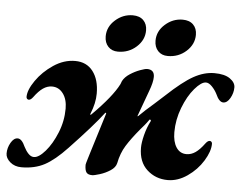

<svg xmlns="http://www.w3.org/2000/svg" viewBox="-70 -703 1000 783"><g transform="rotate(5 430.0 -311.0)"><path d="M304 -19Q304 -22 311 -45L318 -68L369 -233Q370 -237 368 -237.5Q366 -238 364 -235Q323 -181 229 -82Q179 -29 138.5 -7.5Q98 14 44 14Q16 14 -2.5 -2Q-21 -18 -21 -37Q-21 -60 -9 -81Q3 -102 19 -102Q36 -102 50 -70Q58 -54 68.5 -43Q79 -32 91 -32Q111 -32 137.5 -62.5Q164 -93 183.5 -141Q203 -189 203 -240Q203 -278 185.5 -301.5Q168 -325 140 -325Q121 -325 103.5 -313Q86 -301 67 -275Q58 -263 50 -263Q46 -263 43 -266Q40 -269 40 -274Q40 -302 67 -341Q94 -380 136.5 -408.5Q179 -437 225 -437Q272 -437 298 -403Q324 -369 324 -312Q324 -273 306 -229Q304 -225 305.5 -224Q307 -223 310 -226Q391 -307 417 -359L422 -372Q431 -389 451 -402Q471 -415 491.5 -422.5Q512 -430 520 -430Q550 -430 550 -400Q550 -378 536 -341L498 -237Q497 -234 498.5 -234.5Q500 -235 501 -236Q526 -261 561 -291L603 -329Q667 -389 710 -413Q753 -437 795 -437Q837 -437 859 -421.5Q881 -406 881 -386Q881 -363 869 -342Q857 -321 841 -321Q824 -321 810 -353Q802 -369 789 -382.5Q776 -396 764 -396Q745 -396 718 -364.5Q691 -333 672 -283.5Q653 -234 653 -183Q653 -144 668 -121Q683 -98 710 -98Q729 -98 746.5 -110Q764 -122 783 -148Q792 -160 800 -160Q804 -160 807 -157Q810 -154 810 -149Q810 -118 786 -79Q762 -40 723 -13Q684 14 643 14Q593 14 558 -18Q523 -50 523 -108Q523 -129 531 -160.5Q539 -192 553 -219Q555 -222 552 -224.5Q549 -227 547 -224Q538 -211 529.5 -201Q521 -191 514 -183Q479 -141 459.5 -109.5Q440 -78 432 -37Q428 -19 408 -6Q388 7 365.5 14Q343 21 334 21Q317 21 310.5 12Q304 3 304 -19ZM340 -548Q340 -587 371.5 -615Q403 -643 443 -643Q471 -643 486.5 -627.5Q502 -612 502 -586Q502 -547 470.5 -518.5Q439 -490 395 -490Q370 -490 355 -506Q340 -522 340 -548ZM544 -548Q544 -587 575.5 -615Q607 -643 647 -643Q675 -643 690.5 -627.5Q706 -612 706 -586Q706 -547 674.5 -518.5Q643 -490 599 -490Q574 -490 559 -506Q544 -522 544 -548Z"/></g></svg>

Font: EB Garamond ExtraBold
Style: Italic
Weight: 800
Italic angle: -17.2°
Designer: Georg Duffner and Octavio Pardo
Foundry: Georg Duffner
Version: Version 1.000